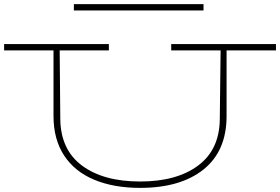

<svg xmlns="http://www.w3.org/2000/svg" viewBox="-20 -900 1361 933"><path d="M1321 -655H1081V-336Q1081 -166 969 -76.5Q857 13 661 13Q533 13 438 -26.5Q343 -66 291.5 -144.5Q240 -223 240 -336V-655H0V-686H509V-655H270L273 -321Q275 -172 379 -95Q483 -18 661 -18Q838 -18 942 -95Q1046 -172 1048 -319L1052 -655H812V-686H1321ZM969 -849H339V-880H969Z"/></svg>

Font: BioRhyme Expanded ExtraLight
Style: Regular
Weight: 275
Width: 7
Designer: Aoife Mooney
Foundry: Aoife Mooney Type
Version: Version 1.000